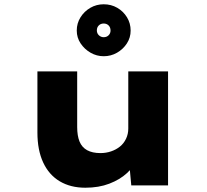

<svg xmlns="http://www.w3.org/2000/svg" viewBox="-20 -867 970 898"><path d="M379 11Q310 11 259.5 -19Q209 -49 182 -107Q155 -165 155 -247V-533H341V-273Q341 -232 352 -205Q363 -178 387.5 -164.5Q412 -151 450 -151Q476 -151 499.5 -159Q523 -167 541 -181.5Q559 -196 569.5 -218Q580 -240 580 -266V-533H766V0H594L584 -108L619 -120Q607 -88 574 -57.5Q541 -27 491.5 -8Q442 11 379 11ZM465 -604Q432 -604 403.5 -620.5Q375 -637 357 -664Q339 -691 339 -724Q339 -758 356.5 -786Q374 -814 402.5 -830.5Q431 -847 465 -847Q500 -847 528.5 -830.5Q557 -814 574 -786Q591 -758 591 -724Q591 -691 573.5 -664Q556 -637 527.5 -620.5Q499 -604 465 -604ZM465 -693Q479 -693 488 -702Q497 -711 497 -724Q497 -739 488 -748Q479 -757 465 -757Q451 -757 442 -748Q433 -739 433 -725Q433 -711 442.5 -702Q452 -693 465 -693Z"/></svg>

Font: Lexend Peta ExtraBold
Style: Regular
Weight: 800
Version: Version 1.007